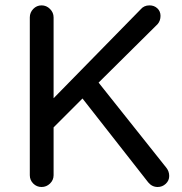

<svg xmlns="http://www.w3.org/2000/svg" viewBox="-20 -708 694 733"><path d="M93.8 -39.1V-641.6Q93.8 -660.2 106.9 -673.8Q120.1 -687.5 138.7 -687.5Q157.2 -687.5 170.9 -673.8Q184.6 -660.2 184.6 -641.6V-333L516.6 -671.9Q529.3 -687.5 550.8 -687.5Q568.4 -687.5 580.6 -676.3Q592.8 -665 592.8 -647.5Q592.8 -628.9 582 -616.2L356.4 -392.6L615.2 -67.4Q626 -53.7 626 -36.1Q626 -18.6 612.8 -6.3Q599.6 5.9 582 5.9Q560.5 5.9 545.9 -11.7L294.9 -332L184.6 -221.7V-39.1Q184.6 -20.5 170.9 -7.3Q157.2 5.9 138.7 5.9Q120.1 5.9 106.9 -7.3Q93.8 -20.5 93.8 -39.1Z"/></svg>

Font: jf-openhuninn-2.0
Style: Regular
Weight: 400
Designer: [Kosugi Maru]
Designed by MOTOYA      

[Varela Round]
Joe Prince (Latin component); Avraham Cornfeld (Hebrew component)
Foundry: justfont CO.,LTD.
Version: 2.0